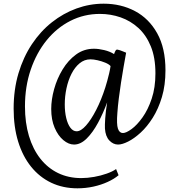

<svg xmlns="http://www.w3.org/2000/svg" viewBox="-20 -772 971 1042"><path d="M54 -182.5Q54 -286 80.2 -374Q106.5 -462 153 -532Q199.5 -602 261.5 -651Q323.5 -700 395.2 -726Q467 -752 542.5 -752Q636.5 -752 712.5 -711.8Q788.5 -671.5 833.2 -591.2Q878 -511 878 -390.5Q878 -310 858.8 -245.5Q839.5 -181 809 -132.8Q778.5 -84.5 743.2 -52.2Q708 -20 675.5 -3.8Q643 12.5 621 12.5Q594.5 12.5 573.5 -9.5Q552.5 -31.5 549.5 -74.5Q548.5 -91.5 551 -129.2Q553.5 -167 561.5 -216.5Q540.5 -158.5 512.2 -106Q484 -53.5 450.8 -20.5Q417.5 12.5 382 12.5Q352.5 12.5 323.8 -11.5Q295 -35.5 276.5 -78.8Q258 -122 258 -180.5Q258 -231.5 273.8 -288.5Q289.5 -345.5 319.8 -395.2Q350 -445 392.8 -476.2Q435.5 -507.5 490 -507.5Q515 -507.5 545.5 -500.2Q576 -493 599 -478.5Q604 -493 608 -498.5Q612 -504 618.5 -502.5Q624.5 -501.5 631.2 -499.2Q638 -497 646.2 -493.5Q654.5 -490 664.5 -486Q658 -451 650.8 -409.2Q643.5 -367.5 636.8 -324Q630 -280.5 624.8 -238.2Q619.5 -196 617 -159.5Q612 -98 620 -74Q628 -50 647 -50Q664.5 -50 694 -71.5Q723.5 -93 753.2 -134.5Q783 -176 803.2 -236.2Q823.5 -296.5 823.5 -374Q823.5 -459.5 798.5 -520.5Q773.5 -581.5 731 -620.2Q688.5 -659 634.5 -677.8Q580.5 -696.5 522.5 -696.5Q436.5 -696.5 362.5 -659Q288.5 -621.5 233.2 -553.5Q178 -485.5 146.8 -394Q115.5 -302.5 115.5 -194.5Q115.5 -106 137 -34.2Q158.5 37.5 198.8 88.8Q239 140 295.2 167.2Q351.5 194.5 421 194.5Q454.5 194.5 491 188Q527.5 181.5 559.2 170.2Q591 159 610 145.5L623.5 179Q600 199 564.5 215.2Q529 231.5 486.8 240.8Q444.5 250 400.5 250Q322 250 258.2 219.8Q194.5 189.5 148.8 132.8Q103 76 78.5 -3.8Q54 -83.5 54 -182.5ZM331.5 -205.5Q331.5 -164.5 339.5 -131.2Q347.5 -98 362 -78.8Q376.5 -59.5 396 -59.5Q419 -59.5 446.8 -90.8Q474.5 -122 502.2 -176Q530 -230 551.5 -297.5Q556.5 -313 562 -333Q567.5 -353 572.5 -374.2Q577.5 -395.5 580 -413.5Q571.5 -423.5 551.5 -431.8Q531.5 -440 509.5 -445Q487.5 -450 471 -450Q438 -450 412 -428.5Q386 -407 368 -371.5Q350 -336 340.8 -292.8Q331.5 -249.5 331.5 -205.5Z"/></svg>

Font: Merriweather 24pt SemiCondensed Light
Style: Regular
Weight: 300
Width: 4
Designer: Eben Sorkin
Foundry: Eben Sorkin
Version: Version 2.100